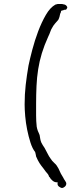

<svg xmlns="http://www.w3.org/2000/svg" viewBox="-20 -776 382 963"><path d="M219.7 96.7Q213.9 89.8 208.5 83.5Q203.1 77.1 198.2 69.3Q185.5 53.7 177.7 41.5Q169.9 29.3 161.1 8.8Q160.2 4.9 159.7 1Q159.2 -2.9 158.2 -5.9Q158.2 -7.8 157.2 -9.8Q156.2 -11.7 156.2 -13.7Q142.6 -30.3 132.8 -61Q123 -91.8 116.2 -125.5Q109.4 -159.2 106.4 -193.4Q103.5 -227.5 103.5 -252Q103.5 -302.7 108.9 -350.1Q114.3 -397.5 123 -447.3Q129.9 -480.5 142.1 -526.9Q154.3 -573.2 171.4 -618.7Q188.5 -664.1 210 -701.2Q231.4 -738.3 257.8 -752.9L269.5 -755.9H281.2Q284.2 -755.9 289.1 -755.9Q293.9 -755.9 299.8 -753.9Q305.7 -753.9 311.5 -749Q313.5 -747.1 315.4 -744.1Q317.4 -741.2 317.4 -738.3Q317.4 -736.3 315.4 -733.4Q313.5 -730.5 311.5 -727.5Q309.6 -727.5 306.2 -727.1Q302.7 -726.6 300.8 -726.6Q297.9 -723.6 292 -723.6Q288.1 -721.7 287.1 -721.7Q287.1 -720.7 286.6 -720.7Q286.1 -720.7 286.1 -719.7L285.2 -714.8Q285.2 -712.9 284.7 -712.9Q284.2 -712.9 284.2 -711.9Q283.2 -710 282.2 -708Q281.2 -706.1 281.2 -704.1Q280.3 -698.2 278.3 -691.4Q276.4 -684.6 272.5 -676.8Q263.7 -667 255.4 -657.2Q247.1 -647.5 242.2 -637.7Q236.3 -628.9 232.4 -617.2Q228.5 -605.5 221.7 -591.8Q202.1 -548.8 189.9 -508.8Q177.7 -468.8 171.4 -428.2Q165 -387.7 163.1 -344.7Q161.1 -301.8 161.1 -253.9Q161.1 -223.6 161.1 -196.3Q161.1 -168.9 164.1 -140.6Q165 -134.8 166.5 -129.9Q168 -125 169.9 -119.1Q171.9 -114.3 174.3 -109.4Q176.8 -104.5 178.7 -98.6Q180.7 -87.9 182.1 -78.6Q183.6 -69.3 187.5 -60.5Q189.5 -55.7 194.3 -48.3Q199.2 -41 204.1 -33.2Q210.9 -21.5 218.3 -6.3Q225.6 8.8 234.4 20.5L242.2 31.2Q246.1 36.1 253.9 43Q263.7 50.8 273.4 69.3Q278.3 78.1 285.2 94.7Q289.1 100.6 291 104.5Q294.9 112.3 297.9 116.2Q298.8 118.2 300.8 122.1Q302.7 126 304.7 127.9Q312.5 138.7 312.5 144.5Q312.5 154.3 304.7 160.6Q296.9 167 291 167Q286.1 167 276.9 160.6Q267.6 154.3 268.6 143.6Q268.6 142.6 269.5 138.7Q257.8 138.7 251 135.3Q244.1 131.8 234.4 121.1Q230.5 113.3 225.6 109.4Q224.6 104.5 222.7 101.6Q220.7 99.6 219.7 96.7Z"/></svg>

Font: ToneOZ-YinPZ-Tsuipita-TC
Style: Regular
Weight: 400
Designer: ÂÆ£ÂøóÂáåJeffrey Xuan(jeffreyx@gmail.com, ToneOZ.com) ÈòøÂù§(cjkFonts)
Foundry: ToneOZ
Version: Version 0.24071